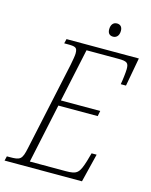

<svg xmlns="http://www.w3.org/2000/svg" viewBox="-146 -946 807 1028"><g transform="rotate(15 257.5 -432.5)"><path d="M370 -791C386 -791 403 -802 403 -832C403 -855 390 -865 373 -865C352 -865 340 -849 340 -824C340 -801 352 -791 370 -791ZM-19 0H410L449 -158H421L408 -112C386 -41 375 -30 311 -30H113L183 -359H401L407 -389H189L252 -684H428C478 -684 486 -676 486 -642C486 -625 480 -575 476 -556H505L534 -714H133L127 -689H144C190 -689 200 -686 200 -652C200 -641 196 -617 190 -587L85 -98C71 -30 61 -25 2 -25H-13Z"/></g></svg>

Font: Noto Serif Condensed ExtraLight
Style: Italic
Weight: 200
Width: 3
Italic angle: -12°
Designer: Monotype Design Team
Foundry: Monotype Imaging Inc.
Version: Version 2.013